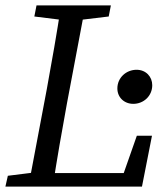

<svg xmlns="http://www.w3.org/2000/svg" viewBox="-23 -690 611 710"><path d="M-3 0H124L134 -55H126L6 -40L-3 0ZM82 0H172C188 -103 206 -207 225 -310L293 -670H203C187 -567 169 -463 150 -360L82 0ZM104 -629 225 -614H254L379 -629L387 -670H112L104 -629ZM124 0H502L539 -188H483L417 0L480 -50H133L124 0ZM470 -306C508 -306 540 -335 540 -375C540 -406 517 -432 482 -432C444 -432 411 -403 411 -363C411 -330 436 -306 470 -306Z"/></svg>

Font: Source Serif 4 Variable
Style: Italic
Weight: 400
Italic angle: -12°
Designer: Frank Grießhammer
Foundry: Adobe Systems Incorporated
Version: Version 4.004;hotconv 1.0.116;makeotfexe 2.5.65601